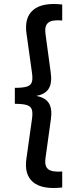

<svg xmlns="http://www.w3.org/2000/svg" viewBox="-20 -825 385 960"><path d="M291.1 112.4Q191.1 123.8 145.4 85.7Q99.8 47.5 112.4 -34.4L140 -230.8Q144.3 -260.9 139.1 -277.2Q133.8 -293.6 113.9 -299.7Q93.9 -305.9 54.2 -305.9V-385.8Q93.9 -385.8 113.9 -391.9Q133.8 -398.1 139.1 -414.2Q144.3 -430.4 140 -460.2L113 -654Q100.2 -736.9 146.1 -775.3Q192 -813.8 291.1 -802.4V-722.5Q239.9 -727.1 221.1 -711.4Q202.2 -695.7 207.2 -657.4L233.5 -463.4Q241.2 -411.4 224.1 -382.7Q206.9 -353.9 163.2 -346V-345Q208.3 -336.4 225.2 -307.7Q242 -279 234.2 -227.2L207.2 -32.6Q202 5.2 220.8 20.8Q239.6 36.4 291.1 32.5Z"/></svg>

Font: Geologica-Sharp
Style: Regular
Weight: 100
Designer: Sindre Bremnes, Frode Helland
Foundry: Monokrom Skriftforlag AS
Version: Version 1.010;gftools[0.9.28]